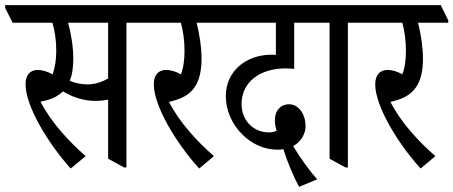

<svg xmlns="http://www.w3.org/2000/svg" viewBox="-56 -643 1757 744"><path d="M218 10 276 -38C215 -91 143 -167 101 -249C111 -251 123 -254 130 -256C154 -263 173 -274 188 -289C225 -266 270 -252 312 -252C331 -252 348 -254 363 -257V-28L425 6H434V-555H533V-564L504 -623H-36V-612L-7 -555H147C157 -522 162 -485 162 -446C162 -412 157 -380 148 -355C127 -366 108 -372 91 -372C61 -372 43 -353 43 -316C43 -234 127 -91 218 10ZM228 -416C228 -460 220 -510 208 -555H363V-339C339 -325 312 -316 282 -316C259 -316 236 -321 214 -330C224 -353 228 -382 228 -416Z M716 10 773 -38C712 -91 640 -167 599 -248C610 -251 622 -254 627 -256C696 -277 725 -328 725 -416C725 -460 717 -510 706 -555H823V-564L794 -623H461V-613L490 -555H645C654 -522 659 -485 659 -446C659 -412 655 -380 645 -355C625 -366 606 -372 588 -372C558 -372 540 -353 540 -316C540 -234 624 -91 716 10Z M1103 81 1173 52C1146 22 1107 -31 1080 -77C1115 -96 1128 -129 1128 -154C1128 -200 1102 -239 1064 -239C1031 -239 1009 -214 1009 -177C1009 -162 1012 -149 1016 -137C1008 -132 998 -130 986 -130C925 -130 880 -177 880 -240C880 -323 949 -378 1051 -378C1061 -378 1074 -377 1084 -376V-555H1194V-564L1165 -623H751V-613L780 -555H1013V-430C1007 -431 1002 -431 996 -431C895 -431 819 -365 819 -271C819 -214 844 -160 884 -121C920 -85 968 -63 1020 -63C1028 -63 1036 -64 1042 -65C1058 -14 1082 43 1103 81Z M1283 6H1292V-555H1391V-564L1362 -623H1122V-613L1151 -555H1221V-28Z M1574 10 1631 -38C1570 -91 1498 -167 1457 -248C1468 -251 1480 -254 1485 -256C1554 -277 1583 -328 1583 -416C1583 -460 1575 -510 1564 -555H1681V-564L1652 -623H1319V-613L1348 -555H1503C1512 -522 1517 -485 1517 -446C1517 -412 1513 -380 1503 -355C1483 -366 1464 -372 1446 -372C1416 -372 1398 -353 1398 -316C1398 -234 1482 -91 1574 10Z"/></svg>

Font: Noto Serif Devanagari ExtraCondensed
Style: Regular
Weight: 400
Width: 2
Designer: Universal Thirst, Indian Type Foundry and the Monotype Design Team
Foundry: Monotype Imaging Inc.
Version: Version 2.004